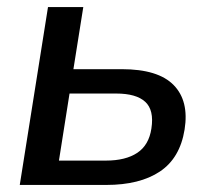

<svg xmlns="http://www.w3.org/2000/svg" viewBox="-20 -524 596 544"><path d="M36 0 116 -504H216L188 -328H325Q428 -328 472 -283Q516 -238 503 -157Q490 -76 433 -38Q376 0 281 0ZM147 -69H280Q336 -69 369 -91Q402 -113 409 -160Q417 -212 391.5 -235.5Q366 -259 309 -259H177Z"/></svg>

Font: Mulish SemiBold
Style: Italic
Weight: 600
Italic angle: -9°
Designer: Vernon Adams
Foundry: Vernon Adams
Version: Version 3.603; ttfautohint (v1.8.3)